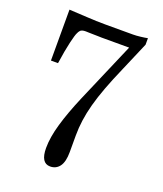

<svg xmlns="http://www.w3.org/2000/svg" viewBox="-134 -792 762 896"><g transform="rotate(20 247.5 -343.5)"><path d="M55.7 -450.2V-703.1Q100.6 -701.2 146 -698.2Q191.4 -695.3 237.3 -695.3H374Q389.6 -695.3 410.6 -697.8Q431.6 -700.2 445.3 -703.1V-670.9L383.8 -527.3Q356.4 -464.8 337.4 -414.1Q318.4 -363.3 306.6 -319.8Q294.9 -276.4 289.6 -237.8Q284.2 -199.2 284.2 -161.1V-79.1Q284.2 -30.3 267.1 -7.3Q250 15.6 220.7 15.6Q173.8 15.6 173.8 -59.6Q173.8 -112.3 193.4 -179.7Q212.9 -247.1 249 -332L377.9 -631.8H241.2Q235.4 -631.8 223.6 -632.3Q211.9 -632.8 199.7 -632.8Q187.5 -632.8 176.8 -633.3Q166 -633.8 162.1 -633.8Q142.6 -633.8 135.7 -626.5Q128.9 -619.1 126 -611.3Q120.1 -600.6 110.4 -559.1Q100.6 -517.6 90.8 -450.2Z"/></g></svg>

Font: Uchen
Style: Regular
Weight: 400
Designer: Christopher J. Fynn
Foundry: Christopher J. Fynn for DDC
Version: Version 1.000 preliminary